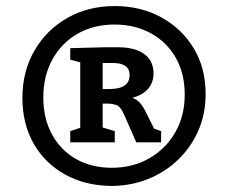

<svg xmlns="http://www.w3.org/2000/svg" viewBox="-20 -772 752 634"><path d="M347 -158Q261 -159 194.5 -196Q128 -233 91 -298Q54 -363 54 -449Q54 -536 93.5 -604.5Q133 -673 202 -712.5Q271 -752 359 -752Q445 -752 513 -714.5Q581 -677 620 -612Q659 -547 659 -461Q659 -396 635 -341Q611 -286 568.5 -245Q526 -204 469 -181Q412 -158 347 -158ZM349 -218Q418 -218 472.5 -249Q527 -280 558.5 -334.5Q590 -389 590 -460Q590 -530 560 -582Q530 -634 477.5 -662.5Q425 -691 358 -691Q289 -691 236 -660.5Q183 -630 153 -575.5Q123 -521 123 -450Q123 -381 151.5 -328.5Q180 -276 231 -247Q282 -218 349 -218ZM212 -302V-339L245 -350V-566L212 -575V-613L328 -616H368Q426 -616 456.5 -593.5Q487 -571 487 -529Q487 -501 470 -480Q453 -459 417 -449Q431 -444 440.5 -434Q450 -424 458 -409L489 -347L512 -339V-302H430L390 -393Q379 -419 365.5 -424.5Q352 -430 332 -430H319V-351L359 -339V-302ZM353 -564H319V-478H341Q408 -478 408 -524Q408 -564 353 -564Z"/></svg>

Font: Bitter
Style: Bold
Weight: 700
Designer: Sol Matas, and Bitter project Authors
Foundry: Sol Matas
Version: Version 2.001